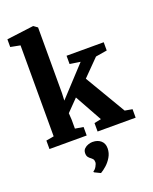

<svg xmlns="http://www.w3.org/2000/svg" viewBox="-193 -924 1035 1299"><g transform="rotate(-20 325.0 -274.5)"><path d="M30 0V-61L86 -71V-726L16.5 -739.5V-795L208.5 -819.5H211.5L239 -799.5V-326.5L236.5 -273.5L430 -482.5L354.5 -494V-553.5H622V-494L540 -480.5L424 -363L597 -70.5L650.5 -61V0H376.5V-61L426 -71L317.5 -266.5L236 -183L239 -134V-71L298 -61V0ZM401.5 130.5Q401 163.5 384.2 192Q367.5 220.5 344.2 241Q321 261.5 303 271.5H301L259 251L257 244Q270 238 280.8 219.5Q291.5 201 291.5 189.5Q291.5 174 285 166.5Q278.5 159 271 153.5Q262.5 148 254.8 138Q247 128 247 110Q247 89.5 259.8 77.2Q272.5 65 289 59.8Q305.5 54.5 317 54.5H320Q356.5 54.5 379.2 74.5Q402 94.5 401.5 130.5Z"/></g></svg>

Font: Merriweather 24pt ExtraBold
Style: Regular
Weight: 800
Version: Version 2.100